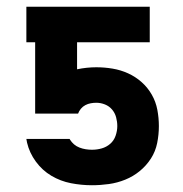

<svg xmlns="http://www.w3.org/2000/svg" viewBox="-20 -540 540 568"><path d="M252 8Q221 8 190 2Q159 -4 132 -20Q105 -36 86 -62Q67 -88 60 -118L58 -129H186L187 -127Q192 -119 199 -113Q206 -107 215 -103.5Q224 -100 233.5 -98.5Q243 -97 252 -97Q267 -97 281 -101Q295 -105 306 -114.5Q317 -124 322 -138.5Q327 -153 327 -167Q327 -180 323.5 -193Q320 -206 311.5 -216Q303 -226 290.5 -231Q278 -236 265 -236Q257 -236 248.5 -234.5Q240 -233 232.5 -229Q225 -225 219.5 -218.5Q214 -212 211 -204H84V-415H58V-520H423V-415H208V-335Q222 -338 236.5 -339.5Q251 -341 265 -341Q289 -341 313 -337Q337 -333 359 -323Q381 -313 399 -297Q417 -281 429 -260Q441 -239 445.5 -215Q450 -191 450 -167Q450 -142 445 -117Q440 -92 426.5 -71Q413 -50 393.5 -34Q374 -18 350.5 -8.5Q327 1 302 4.5Q277 8 252 8Z"/></svg>

Font: Iosevka SS04 Extrabold
Style: Regular
Weight: 800
Monospace: yes
Designer: Belleve Invis
Foundry: Belleve Invis
Version: Version 19.0.0; ttfautohint (v1.8.4)